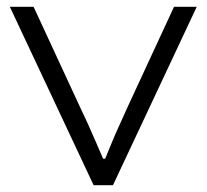

<svg xmlns="http://www.w3.org/2000/svg" viewBox="-20 -546 609 566"><path d="M256 0 9 -526H79L217 -228Q225 -212 237 -185.5Q249 -159 261.5 -130Q274 -101 284 -78H290Q298 -97 308.5 -123Q319 -149 332 -177Q345 -205 355 -228L493 -526H560L313 0Z"/></svg>

Font: Archivo Expanded ExtraLight
Style: Regular
Weight: 250
Width: 7
Designer: Hector Gatti
Foundry: Omnibus-Type
Version: Version 2.001